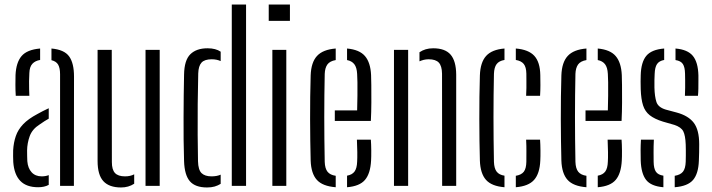

<svg xmlns="http://www.w3.org/2000/svg" viewBox="-20 -820 3143 847"><path d="M38.5 -105Q38 -118.5 37.8 -130.5Q37.5 -142.5 38 -157Q40 -191.5 49.8 -219.8Q59.5 -248 82 -271.8Q104.5 -295.5 145 -317Q156 -323 168.8 -329.8Q181.5 -336.5 195 -342.5V-296.5Q186.5 -292 176.5 -285.5Q166.5 -279 155 -271Q122.5 -250.5 111.2 -219.8Q100 -189 99.5 -156Q99.5 -142 99.8 -130.5Q100 -119 100.5 -109Q103 -78 119.5 -60Q136 -42 164 -42Q181.5 -42 195 -47.5V-4.5Q176 6 148.5 6Q96.5 6 69.5 -22Q42.5 -50 38.5 -105ZM49.5 -397.5Q48 -422 48 -445.2Q48 -468.5 48.5 -489Q51 -544 75 -572.5Q99 -601 157 -606V-555.5Q135.5 -552 123 -538.8Q110.5 -525.5 109.5 -498Q108.5 -481 108.2 -461.8Q108 -442.5 108.5 -425.5Q109 -408.5 109.5 -397.5ZM245 0V-492.5Q245 -520 236.5 -534.8Q228 -549.5 207 -554.5V-606Q263.5 -601 285 -571.2Q306.5 -541.5 306.5 -482L306 0Z M410.5 -110V-600H473L473.5 -105Q473.5 -71.5 487.2 -56.8Q501 -42 531.5 -42Q555 -42 572 -51V-9.5Q547 7 514 7Q461.5 7 436 -20.8Q410.5 -48.5 410.5 -110ZM622 0V-600H684.5V0Z M792 -109Q790.5 -154 790 -203.5Q789.5 -253 789.8 -303.2Q790 -353.5 790.5 -401.2Q791 -449 792 -491Q793 -554.5 819.8 -580.8Q846.5 -607 895.5 -607Q914 -607 928.2 -603.2Q942.5 -599.5 953.5 -592V-550.5Q936 -558.5 914 -558.5Q882.5 -558.5 869 -543.8Q855.5 -529 854.5 -496Q853 -431 852.2 -360.8Q851.5 -290.5 852 -225Q852.5 -159.5 853.5 -108.5Q854.5 -70.5 869.2 -56.2Q884 -42 913 -42Q937 -42 953.5 -49.5V-9Q941.5 -1.5 927 2.8Q912.5 7 893.5 7Q841.5 7 817.8 -20.2Q794 -47.5 792 -109ZM1002.5 0V-800H1065.5V0Z M1165.5 -728V-800H1259V-728ZM1181.5 0V-600H1243V0Z M1350.5 -111.5Q1349.5 -151 1348.8 -197.5Q1348 -244 1348 -294.2Q1348 -344.5 1348.5 -393.8Q1349 -443 1350.5 -487.5Q1352.5 -545 1378.5 -573.2Q1404.5 -601.5 1461 -606V-555Q1435 -550.5 1424.2 -535.5Q1413.5 -520.5 1412.5 -494Q1411.5 -448 1411 -400.5Q1410.5 -353 1410.5 -304.2Q1410.5 -255.5 1411 -205.8Q1411.5 -156 1412.5 -106Q1413.5 -76.5 1425 -62.2Q1436.5 -48 1461 -44.5V6Q1403 1.5 1377.8 -26.5Q1352.5 -54.5 1350.5 -111.5ZM1511 6V-45Q1533.5 -49 1544 -63.2Q1554.5 -77.5 1555.5 -106.5Q1556.5 -121.5 1556.2 -148.8Q1556 -176 1554.5 -204H1616Q1617.5 -184.5 1617.8 -156Q1618 -127.5 1617 -111.5Q1614 -54.5 1590.2 -26.5Q1566.5 1.5 1511 6ZM1457 -286.5V-333H1555.5Q1556.5 -365 1556.8 -398Q1557 -431 1556.8 -457.2Q1556.5 -483.5 1555.5 -494Q1554 -522.5 1543 -536.8Q1532 -551 1511 -555V-606Q1566 -601 1590.2 -572.5Q1614.5 -544 1617 -489Q1617.5 -478 1618 -444.5Q1618.5 -411 1618.2 -368.2Q1618 -325.5 1616 -286.5Z M1718 0V-600H1780.5V0ZM1930.5 0 1930 -495Q1929.5 -529 1915.8 -543.8Q1902 -558.5 1871 -558.5Q1859.5 -558.5 1849.5 -556Q1839.5 -553.5 1830.5 -549.5V-589.5Q1843 -598 1857.8 -602.5Q1872.5 -607 1891 -607Q1943.5 -607 1967.8 -579Q1992 -551 1992.5 -491V0Z M2097 -111.5Q2096 -151 2095.2 -197.5Q2094.5 -244 2094.5 -294.2Q2094.5 -344.5 2095 -393.8Q2095.5 -443 2097 -487.5Q2099 -545 2124.5 -573.2Q2150 -601.5 2205.5 -606V-555.5Q2181.5 -551.5 2170.8 -537.2Q2160 -523 2159 -494Q2158 -447.5 2157.5 -400Q2157 -352.5 2157 -303.8Q2157 -255 2157.5 -205.5Q2158 -156 2159 -106Q2160 -77 2171 -62.8Q2182 -48.5 2205.5 -45V6Q2149 1.5 2124 -26.5Q2099 -54.5 2097 -111.5ZM2255.5 6V-44.5Q2280 -48.5 2290.8 -62.5Q2301.5 -76.5 2302 -106.5Q2302 -129 2302.2 -151.8Q2302.5 -174.5 2301 -204H2362.5Q2364 -183 2364.2 -156.2Q2364.5 -129.5 2363.5 -111.5Q2361 -54.5 2336.2 -26.5Q2311.5 1.5 2255.5 6ZM2301 -397.5Q2302 -415 2302.2 -431.8Q2302.5 -448.5 2302.2 -464.5Q2302 -480.5 2302 -495Q2301.5 -524 2290.5 -537.8Q2279.5 -551.5 2255.5 -555.5V-606Q2311.5 -601.5 2337 -573.8Q2362.5 -546 2363.5 -489Q2364 -467.5 2364 -444Q2364 -420.5 2362.5 -397.5Z M2456.5 -111.5Q2455.5 -151 2454.8 -197.5Q2454 -244 2454 -294.2Q2454 -344.5 2454.5 -393.8Q2455 -443 2456.5 -487.5Q2458.5 -545 2484.5 -573.2Q2510.5 -601.5 2567 -606V-555Q2541 -550.5 2530.2 -535.5Q2519.5 -520.5 2518.5 -494Q2517.5 -448 2517 -400.5Q2516.5 -353 2516.5 -304.2Q2516.5 -255.5 2517 -205.8Q2517.5 -156 2518.5 -106Q2519.5 -76.5 2531 -62.2Q2542.5 -48 2567 -44.5V6Q2509 1.5 2483.8 -26.5Q2458.5 -54.5 2456.5 -111.5ZM2617 6V-45Q2639.5 -49 2650 -63.2Q2660.5 -77.5 2661.5 -106.5Q2662.5 -121.5 2662.2 -148.8Q2662 -176 2660.5 -204H2722Q2723.5 -184.5 2723.8 -156Q2724 -127.5 2723 -111.5Q2720 -54.5 2696.2 -26.5Q2672.5 1.5 2617 6ZM2563 -286.5V-333H2661.5Q2662.5 -365 2662.8 -398Q2663 -431 2662.8 -457.2Q2662.5 -483.5 2661.5 -494Q2660 -522.5 2649 -536.8Q2638 -551 2617 -555V-606Q2672 -601 2696.2 -572.5Q2720.5 -544 2723 -489Q2723.5 -478 2724 -444.5Q2724.5 -411 2724.2 -368.2Q2724 -325.5 2722 -286.5Z M2806.5 -111.5Q2806 -135.5 2806 -156.8Q2806 -178 2807.5 -204H2864.5Q2863 -173.5 2863.2 -149Q2863.5 -124.5 2863.5 -106Q2864 -76.5 2873.5 -62.5Q2883 -48.5 2906.5 -45V6Q2852 1.5 2830.2 -26.5Q2808.5 -54.5 2806.5 -111.5ZM2956.5 6V-44.5Q2981.5 -48.5 2992.8 -62.5Q3004 -76.5 3005 -106.5Q3005.5 -121.5 3005.5 -134Q3005.5 -146.5 3005.5 -158.2Q3005.5 -170 3005 -182.5Q3003.5 -222.5 2994.2 -240.8Q2985 -259 2955 -269L2904.5 -283.5Q2867.5 -295 2846.5 -311.5Q2825.5 -328 2816.8 -355.2Q2808 -382.5 2806.5 -426.5Q2806 -447 2806 -460Q2806 -473 2806.5 -488Q2808 -545.5 2831 -573.5Q2854 -601.5 2910 -606V-555.5Q2888 -551.5 2878.5 -537.5Q2869 -523.5 2868 -494Q2867.5 -483 2867 -466.5Q2866.5 -450 2867 -433.5Q2868 -394 2875.8 -370.2Q2883.5 -346.5 2917 -336.5L2965.5 -323.5Q3017 -309.5 3040.8 -278Q3064.5 -246.5 3064.5 -183.5Q3064.5 -162.5 3064.2 -147.2Q3064 -132 3063 -110.5Q3061 -54 3037.5 -26.2Q3014 1.5 2956.5 6ZM3001.5 -397.5Q3002.5 -415 3002.5 -433Q3002.5 -451 3002.5 -467Q3002.5 -483 3002 -495Q3001.5 -523.5 2992.5 -537.5Q2983.5 -551.5 2960 -555V-606Q3013.5 -601.5 3036.5 -573.5Q3059.5 -545.5 3061 -487.5Q3061 -480 3061 -463.8Q3061 -447.5 3060.8 -429.5Q3060.5 -411.5 3059 -397.5Z"/></svg>

Font: Big Shoulders Stencil Text Thin Light
Style: Regular
Weight: 300
Version: Version 2.001